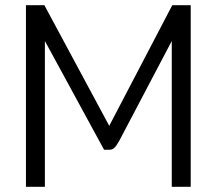

<svg xmlns="http://www.w3.org/2000/svg" viewBox="-20 -720 835 740"><path d="M80 -700H151L401 -235L644 -700H715V0H642V-562L440 -178Q429 -158 421 -150.5Q413 -143 403 -143H381L153 -562V0H80Z"/></svg>

Font: Bai Jamjuree
Style: Regular
Weight: 400
Designer: Katatrad Aksorn Co.,Ltd.
Foundry: Cadson Demak Co.,Ltd.
Version: Version 1.000; ttfautohint (v1.6)